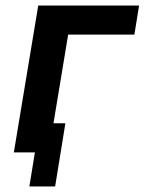

<svg xmlns="http://www.w3.org/2000/svg" viewBox="-20 -550 540 693"><path d="M179 123H86L106 0H30L118 -530H482L465 -425H226L173 -105H216Z"/></svg>

Font: Iosevka Curly XBdObl
Style: Regular
Weight: 800
Italic angle: -9°
Monospace: yes
Designer: Belleve Invis
Foundry: Belleve Invis
Version: Version 11.1.0; ttfautohint (v1.8.3)